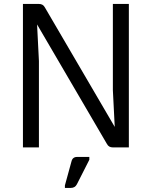

<svg xmlns="http://www.w3.org/2000/svg" viewBox="-20 -734 756 956"><path d="M621.6 -714.4V0H542.5Q531.7 0 524.4 -4.2Q517.1 -8.3 512.2 -17.6L164.6 -612.3L173.8 -430.2V0H94.2V-714.4H173.3Q184.1 -714.4 191.4 -710.2Q198.7 -706.1 203.6 -696.8L551.3 -102.1L542 -284.7V-714.4ZM303.2 189 335.9 69.8Q341.3 47.4 363.8 47.4H424.8V61.5L362.8 183.6Q353.5 201.7 332.5 201.7H303.2Z"/></svg>

Font: Lycee Sans
Style: Regular
Weight: 400
Designer: Justin Alvin
Foundry: Alkove Design
Version: Version 1.030